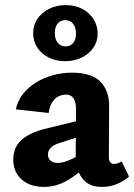

<svg xmlns="http://www.w3.org/2000/svg" viewBox="-20 -722 526 753"><path d="M379 11Q327 11 301.5 -24Q276 -59 277 -123L278 -283Q279 -304 275.5 -319Q272 -334 263 -342.5Q254 -351 239 -351Q224 -351 209.5 -344Q195 -337 184.5 -320.5Q174 -304 171 -279L42 -293Q49 -326 69.5 -352.5Q90 -379 120.5 -398Q151 -417 187.5 -427Q224 -437 262 -437Q340 -437 374.5 -401Q409 -365 408 -304L407 -104Q407 -92 412.5 -85.5Q418 -79 426 -79Q434 -79 441.5 -81.5Q449 -84 457 -89L486 -30Q468 -13 440.5 -1Q413 11 379 11ZM153 11Q97 11 64.5 -18.5Q32 -48 32 -96Q32 -128 46.5 -152Q61 -176 92.5 -193Q124 -210 174 -221L338 -261L343 -203L213 -161Q189 -154 178.5 -142Q168 -130 168 -116Q168 -101 178.5 -92Q189 -83 207 -83Q229 -83 259.5 -97.5Q290 -112 327 -132L336 -87Q292 -43 247 -16Q202 11 153 11ZM235 -482Q200 -482 171.5 -496Q143 -510 126.5 -535Q110 -560 110 -592Q110 -624 127 -648.5Q144 -673 173 -687.5Q202 -702 238 -702Q274 -702 302 -687.5Q330 -673 346.5 -647.5Q363 -622 363 -590Q363 -559 346 -534.5Q329 -510 300 -496Q271 -482 235 -482ZM238 -540Q256 -540 267 -553.5Q278 -567 278 -591Q278 -615 266.5 -629Q255 -643 236 -643Q217 -643 206 -629.5Q195 -616 195 -592Q195 -568 206.5 -554Q218 -540 238 -540Z"/></svg>

Font: Ysabeau ExtraBold
Style: Regular
Weight: 800
Designer: Christian Thalmann (Catharsis Fonts)
Version: Version 2.002